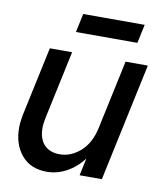

<svg xmlns="http://www.w3.org/2000/svg" viewBox="-81 -772 731 849"><g transform="rotate(10 284.5 -347.5)"><path d="M186 10Q113 10 72.5 -38Q32 -86 32 -161Q32 -175 34 -190.5Q36 -206 38 -217L105 -530H205L139 -221Q137 -210 135.5 -199.5Q134 -189 134 -179Q134 -129 159 -102.5Q184 -76 229 -76Q279 -76 321.5 -113.5Q364 -151 379 -221L445 -530H545L432 0H332L369 -172L412 -221Q397 -150 363 -98Q329 -46 283 -18Q237 10 186 10ZM206 -621 224 -705H500L482 -621Z"/></g></svg>

Font: Radio Canada Big
Style: Italic
Weight: 400
Italic angle: -12°
Designer: Étienne Aubert Bonn
Foundry: Coppers and Brasses
Version: Version 1.001